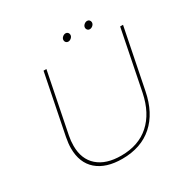

<svg xmlns="http://www.w3.org/2000/svg" viewBox="-182 -993 1139 1159"><g transform="rotate(-30 387.0 -414.0)"><path d="M447 -806Q447 -794 437 -785Q427 -776 415 -776Q406 -776 400 -782.5Q394 -789 394 -798Q394 -810 404 -819Q414 -828 426 -828Q435 -828 441 -821.5Q447 -815 447 -806ZM597 -806Q597 -794 587 -785Q577 -776 565 -776Q556 -776 550 -782.5Q544 -789 544 -798Q544 -810 554 -819Q564 -828 576 -828Q585 -828 591 -821.5Q597 -815 597 -806ZM669 -284Q642 -147 559 -73.5Q476 0 345 0Q232 0 169.5 -54.5Q107 -109 107 -210Q107 -242 115 -284L198 -699H218L135 -284Q128 -249 128 -215Q128 -122 186 -71Q244 -20 349 -20Q470 -20 546.5 -88.5Q623 -157 649 -284L732 -699H752Z"/></g></svg>

Font: TypoPRO Montserrat
Style: Italic
Weight: 250
Italic angle: -11.3°
Designer: Julieta Ulanovsky
Foundry: Julieta Ulanovsky
Version: Version 6.001